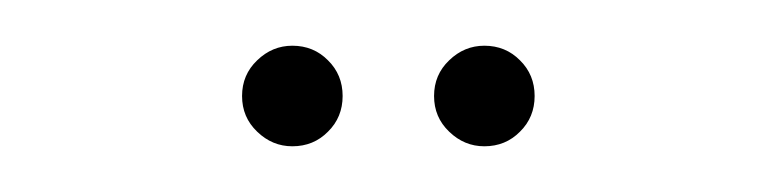

<svg xmlns="http://www.w3.org/2000/svg" viewBox="-20 -333 340 84"><path d="M85.9 -291Q85.9 -300.3 92.5 -306.6Q99.1 -313 107.9 -313Q117.2 -313 123.5 -306.6Q129.9 -300.3 129.9 -291Q129.9 -281.7 123.5 -275.4Q117.2 -269 107.9 -269Q99.1 -269 92.5 -275.4Q85.9 -281.7 85.9 -291ZM169.9 -291Q169.9 -300.3 176.5 -306.6Q183.1 -313 191.9 -313Q201.2 -313 207.5 -306.6Q213.9 -300.3 213.9 -291Q213.9 -281.7 207.5 -275.4Q201.2 -269 191.9 -269Q183.1 -269 176.5 -275.4Q169.9 -281.7 169.9 -291Z"/></svg>

Font: Stalemate
Style: Regular
Weight: 400
Designer: Astigmatic (AOETI)
Foundry: Astigmatic (AOETI)
Version: Version 001.000